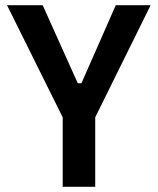

<svg xmlns="http://www.w3.org/2000/svg" viewBox="-20 -718 606 738"><path d="M221 0V-267L7 -698H144L279 -398H293L425 -698H559L346 -267V0Z"/></svg>

Font: IBM Plex Sans Cond SmBld
Style: Regular
Weight: 600
Width: 3
Designer: Mike Abbink, Paul van der Laan, Pieter van Rosmalen
Foundry: Bold Monday
Version: Version 1.3